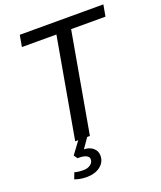

<svg xmlns="http://www.w3.org/2000/svg" viewBox="-164 -804 949 1129"><g transform="rotate(-20 310.0 -239.5)"><path d="M620 -700 607 -628H392L281 0H264L221 62Q255 62 277.5 81Q300 100 300 129Q300 170 267 195.5Q234 221 181 221Q160 221 139 217Q118 213 107 208L122 169Q143 176 177 176Q204 176 221.5 163Q239 150 239 130Q239 114 220.5 105.5Q202 97 168 98L152 76L208 0H189L300 -628H84L97 -700Z"/></g></svg>

Font: Sarabun
Style: Italic
Weight: 400
Italic angle: -10°
Designer: Suppakit Chalermlarp | Katatrad Co.,Ltd.
Foundry: Cadson Demak Co.,Ltd.
Version: Version 1.000; ttfautohint (v1.6)